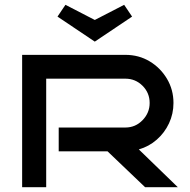

<svg xmlns="http://www.w3.org/2000/svg" viewBox="-20 -778 788 798"><path d="M719 0H583L427 -149H224V-248H501Q543 -248 572.5 -278.5Q602 -309 602 -350Q602 -392 572.5 -421.5Q543 -451 501 -451H172V0H72V-550H501Q557 -550 602 -523Q647 -496 674 -450.5Q701 -405 701 -350Q701 -305 682.5 -265.5Q664 -226 631.5 -197.5Q599 -169 557 -157ZM252 -758 374 -695 496 -758 529 -709 374 -605 219 -709Z"/></svg>

Font: Bruno Ace SC
Style: Regular
Weight: 400
Version: Version 1.100; ttfautohint (v1.8.4.7-5d5b);gftools[0.9.27]